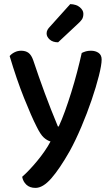

<svg xmlns="http://www.w3.org/2000/svg" viewBox="-20 -725 546 935"><path d="M158 -109Q133 -158 97 -248Q61 -338 27 -452Q36 -463 51 -470.5Q66 -478 83 -478Q105 -478 119 -467.5Q133 -457 142 -431Q169 -350 198 -271.5Q227 -193 262 -109H266Q281 -141 296.5 -184Q312 -227 327 -275Q342 -323 355 -372.5Q368 -422 378 -467Q388 -472 398.5 -475Q409 -478 423 -478Q445 -478 460 -467.5Q475 -457 475 -435Q475 -409 461.5 -355.5Q448 -302 426 -237.5Q404 -173 376 -107Q348 -41 320 10Q270 98 229.5 144Q189 190 153 190Q125 190 108.5 174.5Q92 159 88 136Q104 122 123 102Q142 82 161 59Q180 36 197 11.5Q214 -13 226 -36Q209 -41 193 -55.5Q177 -70 158 -109ZM322 -705Q352 -704 369 -689.5Q386 -675 386 -658Q386 -641 379 -630.5Q372 -620 355 -605L263 -519Q237 -519 222 -532.5Q207 -546 207 -562Q207 -572 211.5 -580Q216 -588 224 -596Z"/></svg>

Font: Baloo Paaji 2 Medium
Style: Regular
Weight: 500
Designer: Shuchita Grover, Noopur Datye and Ek Type
Foundry: Ek Type
Version: Version 1.640;hotconv 1.0.111;makeotfexe 2.5.65597; ttfautoh